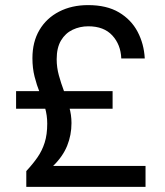

<svg xmlns="http://www.w3.org/2000/svg" viewBox="-20 -732 648 752"><path d="M83 0V-62Q109 -90 127 -116Q145 -142 155 -173.5Q165 -205 165 -248Q165 -280 156.5 -309.5Q148 -339 136 -368.5Q124 -398 115.5 -431.5Q107 -465 107 -504Q107 -568 134.5 -614.5Q162 -661 211.5 -686.5Q261 -712 325 -712Q398 -712 446 -683.5Q494 -655 519 -607.5Q544 -560 547 -503H455Q453 -557 420 -593Q387 -629 326 -629Q293 -629 264.5 -615.5Q236 -602 219 -573.5Q202 -545 202 -500Q202 -468 210.5 -437Q219 -406 230.5 -375.5Q242 -345 251 -313.5Q260 -282 260 -250Q260 -203 243 -161Q226 -119 188 -82H550V0ZM43 -306V-375H421V-306Z"/></svg>

Font: DM Sans 24pt Medium
Style: Regular
Weight: 500
Designer: Colophon Foundry, Jonny Pinhorn
Foundry: Colophon Foundry
Version: Version 4.004;gftools[0.9.30]